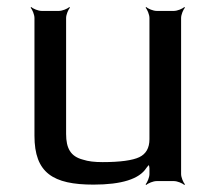

<svg xmlns="http://www.w3.org/2000/svg" viewBox="-20 -515 613 546"><path d="M246 10C326 10 376 -6 396 -37C399 -42 406 -47 407 -51L403 -53C402 -49 405 -41 405 -36V-20C405 -11 399 4 394 9L396 11C401 6 416 0 425 0H475C484 0 499 6 504 11L506 9C501 4 495 -11 495 -20V-464C495 -473 501 -488 506 -493L504 -495C499 -490 484 -484 475 -484H425C416 -484 401 -490 396 -495L394 -493C399 -488 405 -473 405 -464V-119C405 -94 395 -77 376 -68C357 -59 322 -54 272 -54C249 -54 231 -56 216 -61C181 -70 168 -93 168 -134V-464C168 -473 174 -488 179 -493L177 -495C172 -490 157 -484 148 -484H98C89 -484 74 -490 69 -495L67 -493C72 -488 78 -473 78 -464V-129C78 -23 131 10 246 10Z"/></svg>

Font: Gamestation Storm
Style: Regular
Weight: 400
Designer: Jonas Hecksher
Foundry: Jonas Hecksher, Playtypeª, e-types AS
Version: Version 1.003